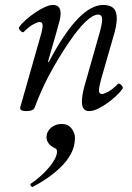

<svg xmlns="http://www.w3.org/2000/svg" viewBox="-20 -436 535 776"><path d="M86 13Q58 13 62 -3L148 -305Q153 -324 152 -335.5Q151 -347 140 -347Q133 -347 116 -338.5Q99 -330 76 -307Q73 -304 67.5 -307.5Q62 -311 58.5 -316.5Q55 -322 57 -326Q66 -339 83 -354.5Q100 -370 120.5 -384Q141 -398 160.5 -407Q180 -416 194 -416Q225 -416 225 -381Q225 -369 221 -353Q217 -337 211 -316L174 -187L177 -185Q238 -301 293 -358.5Q348 -416 397 -416Q425 -416 438.5 -403Q452 -390 452 -361Q452 -348 448.5 -328.5Q445 -309 435 -277L389 -117Q380 -85 380 -70.5Q380 -56 392 -56Q400 -56 417 -65Q434 -74 456 -96Q460 -100 465.5 -96.5Q471 -93 474.5 -87Q478 -81 475 -77Q466 -64 449.5 -48.5Q433 -33 413.5 -19Q394 -5 375 4Q356 13 340 13Q311 13 311 -25Q311 -37 313.5 -53Q316 -69 322 -90L377 -284Q385 -310 389 -329Q393 -348 393 -356Q393 -377 377 -377Q356 -377 326 -348.5Q296 -320 258 -264Q220 -208 184 -142.5Q148 -77 120 -1Q115 13 86 13ZM113 319Q109 321 105 315Q101 309 105 306Q125 293 146.5 273.5Q168 254 185.5 231.5Q203 209 209 188Q214 167 202 163Q185 155 176.5 143.5Q168 132 168 119Q168 96 186 80.5Q204 65 229 65Q255 65 269 83Q283 101 283 121Q283 155 267 185Q251 215 225 240Q199 265 169.5 285Q140 305 113 319Z"/></svg>

Font: Junicode VF
Style: Italic
Weight: 400
Italic angle: -11°
Designer: Peter S. Baker
Version: Version 2.209